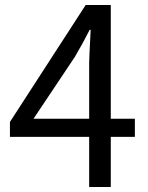

<svg xmlns="http://www.w3.org/2000/svg" viewBox="-20 -753 595 773"><path d="M339 -275V-500Q339 -519 345 -633H341Q317 -585 282 -525L115 -275ZM523 -202H426V0H339V-202H20V-262L325 -733H426V-275H523Z"/></svg>

Font: Source Han Sans K Regular
Style: Regular
Weight: 400
Designer: Ryoko NISHIZUKA  (kana & ideographs); Paul D. Hunt (Latin, Greek & Cyrillic); Wenlong ZHANG  (bopomofo); Sandoll Communi
Foundry: Adobe Systems Incorporated
Version: Version 1.00 July 18, 2014, initial release